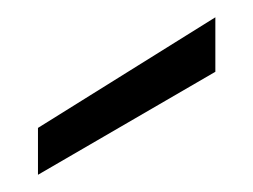

<svg xmlns="http://www.w3.org/2000/svg" viewBox="-20 -790 293 222"><path d="M23.9 -642.1 229 -770V-707L23.9 -587.9Z"/></svg>

Font: SVN-Poppins Light
Style: Regular
Weight: 300
Designer: Ninad Kale (Devanagari), Jonny Pinhorn (Latin)
Foundry: Indian Type Foundry
Version: Version 3.002 2017